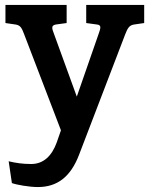

<svg xmlns="http://www.w3.org/2000/svg" viewBox="-20 -505 604 775"><path d="M486 -368C495 -390 501 -403 521 -406L562 -412V-485H328V-412L372 -406C381 -405 385 -401 385 -395C385 -388 382 -379 378 -368L290 -115L198 -368C194 -378 191 -387 191 -393C191 -400 195 -404 205 -406L249 -412V-485H2V-412L43 -406C63 -403 68 -391 77 -368L226 21L209 70C189 125 155 157 106 157C71 157 45 153 15 146L28 234C47 241 98 250 133 250C211 250 265 209 299 120Z"/></svg>

Font: Enriqueta
Style: Bold
Weight: 700
Designer: Viviana Monsalve, Gustavo Ibarra
Foundry: Viviana Monsalve, Gustavo Ibarra
Version: Version 1.002